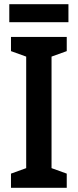

<svg xmlns="http://www.w3.org/2000/svg" viewBox="-20 -889 368 909"><path d="M304 -869H24V-784H304ZM296 0V-67L224 -93V-621L296 -647V-714H32V-647L104 -621V-93L32 -67V0Z"/></svg>

Font: Noto Sans Thai Cond SemBd
Style: Regular
Weight: 600
Width: 3
Designer: Monotype Design Team
Foundry: Monotype Imaging Inc.
Version: Version 2.002